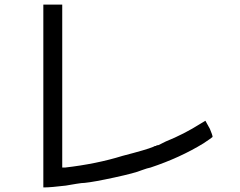

<svg xmlns="http://www.w3.org/2000/svg" viewBox="-20 -770 1040 833"><path d="M168 -750H250V-43H261.7Q398.4 -58.6 511.7 -93.8Q617.2 -121.1 644.5 -132.8L652.3 -136.7H656.2Q660.2 -140.6 668 -140.6Q683.6 -148.4 699.2 -156.2Q777.3 -187.5 851.6 -234.4L871.1 -246.1L890.6 -210.9Q902.3 -183.6 902.3 -175.8Q898.4 -171.9 863.3 -148.4Q761.7 -85.9 632.8 -43L617.2 -39.1L605.5 -35.2Q593.8 -31.2 593.8 -31.2Q566.4 -19.5 476.6 0Q386.7 19.5 347.7 23.4Q335.9 23.4 312.5 27.3L289.1 31.2L265.6 35.2Q199.2 43 175.8 43H168Z"/></svg>

Font: 和音 by 宁静之雨，公众号njzyshare
Style: Regular
Weight: 400
Designer: Steve Matteson
Foundry: Ascender Corporation
Version: Version 6.00;June 8, 2018;FontCreator 11.0.0.2388 32-bit